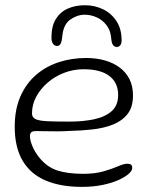

<svg xmlns="http://www.w3.org/2000/svg" viewBox="-20 -700 590 750"><path d="M299.5 30Q217 30 158.5 5.2Q100 -19.5 68.8 -71.5Q37.5 -123.5 37.5 -205Q37.5 -272.5 59.5 -322.8Q81.5 -373 119.8 -406.5Q158 -440 208.8 -456.8Q259.5 -473.5 316.5 -473.5Q355.5 -473.5 388.8 -464.2Q422 -455 447 -436.5Q472 -418 485.8 -390.8Q499.5 -363.5 499.5 -327Q499.5 -282 478.5 -255Q457.5 -228 422 -213.8Q386.5 -199.5 341.8 -194.5Q297 -189.5 249 -188.5Q229.5 -187 203.8 -187Q178 -187 155.2 -187.5Q132.5 -188 122 -188Q107.5 -188 102.2 -183.5Q97 -179 97 -167.5Q97 -152.5 106 -130.5Q115 -108.5 131 -87.5Q162.5 -47.5 203.5 -34.2Q244.5 -21 305.5 -21Q351.5 -21 385.5 -31Q419.5 -41 442 -50.8Q464.5 -60.5 477.5 -60.5Q487 -60.5 491.8 -56.8Q496.5 -53 496.5 -43.5Q496.5 -33 482.2 -20.5Q468 -8 442.2 3.5Q416.5 15 380.2 22.5Q344 30 299.5 30ZM252.5 -225Q304.5 -225 347.2 -234Q390 -243 415.8 -265.5Q441.5 -288 441.5 -329Q441.5 -377 407.2 -403.2Q373 -429.5 306.5 -429.5Q267.5 -429.5 231.2 -415.8Q195 -402 166.8 -377.8Q138.5 -353.5 121.8 -322.8Q105 -292 105 -257Q105 -241.5 118.8 -234.8Q132.5 -228 164.8 -226.5Q197 -225 252.5 -225ZM202.5 -520.5Q193.5 -520.5 187.2 -528.8Q181 -537 181 -553.5Q181 -598 198.2 -625.8Q215.5 -653.5 245 -666.5Q274.5 -679.5 311.5 -679.5Q350 -679.5 382.5 -663.8Q415 -648 435 -617.5Q455 -587 455 -542.5Q455 -529.5 449.5 -523Q444 -516.5 436.5 -516.5Q427.5 -516.5 421.8 -523.8Q416 -531 414.5 -550Q412 -581 396.2 -601.5Q380.5 -622 357.8 -632.2Q335 -642.5 311 -642.5Q281.5 -642.5 254.5 -623.5Q227.5 -604.5 223.5 -559Q221.5 -538 216.8 -529.2Q212 -520.5 202.5 -520.5Z"/></svg>

Font: Gluten Thin ExtraLight
Style: Regular
Weight: 250
Version: Version 1.300